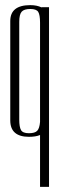

<svg xmlns="http://www.w3.org/2000/svg" viewBox="-20 -528 232 748"><path d="M20 -446Q20 -508 98 -508Q124 -508 142 -499V-500H171V200H136V-2Q119 5 93 5Q20 5 20 -59ZM136 -440Q136 -470 129 -481.5Q122 -493 98 -493Q74 -493 64.5 -482.5Q55 -472 55 -443V-62Q55 -33 62 -21Q69 -9 92.5 -9Q116 -9 125 -18.5Q134 -28 136 -53Z"/></svg>

Font: Dorsa
Style: Regular
Weight: 400
Version: Version 1.002